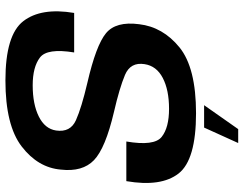

<svg xmlns="http://www.w3.org/2000/svg" viewBox="-113 -607 876 690"><g transform="rotate(-90 325.0 -262.0)"><path d="M156 156H206L292 33.5H211.5ZM263 4.5Q426.5 4.5 499.8 -55Q573 -114.5 583 -200Q594 -283.5 550.5 -319.2Q507 -355 372.5 -386Q283 -407 238.2 -427Q193.5 -447 201 -498.5Q207 -538.5 251.2 -560.5Q295.5 -582.5 363.5 -582.5Q429 -582.5 463.2 -556.5Q497.5 -530.5 481.5 -433.5H623.5Q643.5 -552 594 -616.2Q544.5 -680.5 381 -680.5Q219.5 -680.5 143.5 -622Q67.5 -563.5 60.5 -481.5Q51.5 -403.5 94.5 -362.2Q137.5 -321 267.5 -290.5Q354 -270.5 400.8 -250.8Q447.5 -231 439.5 -180.5Q433 -137.5 389.8 -115Q346.5 -92.5 279 -92.5Q211 -92.5 177.8 -119.2Q144.5 -146 161.5 -246H19Q-2.5 -121 46.5 -58.2Q95.5 4.5 263 4.5Z"/></g></svg>

Font: Anybody UltraCondensed Thin SemiBold
Style: Italic
Weight: 600
Italic angle: -10°
Version: Version 1.111